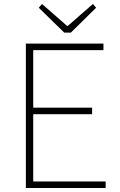

<svg xmlns="http://www.w3.org/2000/svg" viewBox="-20 -945 602 965"><path d="M110 0V-726H500V-693H147V-404H443V-371H147V-33H511V0ZM303 -781 175 -906 191 -925 317 -815H321L447 -925L463 -906L336 -781Z"/></svg>

Font: Noto Sans HK Thin
Style: Regular
Weight: 100
Designer: Ryoko NISHIZUKA 西塚涼子 (kana, bopomofo & ideographs); Paul D. Hunt (Latin, Greek & Cyrillic); Sandoll Communications 산돌커뮤니
Foundry: Adobe
Version: Version 2.004-H2;hotconv 1.0.118;makeotfexe 2.5.65603